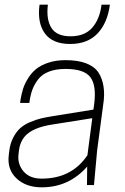

<svg xmlns="http://www.w3.org/2000/svg" viewBox="-20 -800 540 830"><path d="M283.2 -609.9Q207 -609.9 173.8 -655.8Q140.6 -701.7 150.9 -779.8H187Q179.2 -716.8 201.9 -679.9Q224.6 -643.1 285.2 -643.1Q345.7 -643.1 378.4 -679.9Q411.1 -716.8 418.9 -779.8H455.1Q444.8 -701.2 401.9 -655.5Q358.9 -609.9 283.2 -609.9ZM356 0 356.9 -80.1Q278.3 9.8 160.2 9.8Q91.8 9.8 50.8 -29.3Q9.8 -68.4 18.1 -130.9L20 -147Q23.9 -180.2 37.4 -205.6Q50.8 -231 67.6 -246.1Q84.5 -261.2 110.4 -272.2Q136.2 -283.2 157.2 -288.1Q178.2 -293 208 -297.9L383.8 -326.2L387.2 -350.1Q397.5 -431.2 370.4 -466.6Q343.3 -502 263.2 -502Q221.7 -502 191.9 -490.5Q162.1 -479 145.3 -457.3Q128.4 -435.5 119.6 -411.4Q110.8 -387.2 106.9 -355H66.9L68.8 -369.1Q72.8 -394 79.8 -416.3Q86.9 -438.5 101.6 -461.9Q116.2 -485.4 136.7 -502Q157.2 -518.6 189.9 -529.3Q222.7 -540 263.2 -540Q316.9 -540 352.8 -526.1Q388.7 -512.2 405.5 -486.6Q422.4 -460.9 427.7 -425Q433.1 -389.2 425.8 -345.2L399.9 -149.9L386.2 0ZM160.2 -27.8Q290 -27.8 357.9 -128.9L378.9 -289.1L203.1 -261.2Q138.2 -251 103.3 -225.1Q68.4 -199.2 62 -149.9L60.1 -133.8Q54.7 -91.3 81.3 -59.6Q107.9 -27.8 160.2 -27.8Z"/></svg>

Font: Cooper Hewitt
Style: Light Italic
Weight: 704
Designer: Village Type and Design LLC
Foundry: Cooper Hewitt Smithsonian Design Museum
Version: 1.000